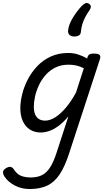

<svg xmlns="http://www.w3.org/2000/svg" viewBox="-94 -876 712 1294"><path d="M106 398Q50 398 4.5 373.5Q-41 349 -63 315Q-75 296 -73.5 282Q-72 268 -51 256Q-34 246 -21.5 249Q-9 252 2 269Q22 300 50.5 310Q79 320 113 320Q159 320 190.5 303.5Q222 287 245 250Q268 213 288 151L367 -92Q333 -51 300 -27Q267 -3 237 7Q207 17 182 17Q139 17 108 -2.5Q77 -22 60 -59Q43 -96 43 -146Q43 -190 55.5 -241Q68 -292 93.5 -341Q119 -390 157.5 -430.5Q196 -471 248 -495Q300 -519 367 -519Q400 -519 432 -509Q464 -499 493 -482L494 -485Q499 -504 509 -509.5Q519 -515 538 -515Q569 -515 577.5 -505.5Q586 -496 579 -476L373 154Q344 245 308.5 298.5Q273 352 224 375Q175 398 106 398ZM210 -63Q243 -63 278.5 -85.5Q314 -108 350 -150.5Q386 -193 418 -252L471 -416Q443 -430 418 -435Q393 -440 368 -440Q318 -440 279.5 -421Q241 -402 213 -370Q185 -338 167.5 -300Q150 -262 142 -224.5Q134 -187 134 -157Q134 -126 142.5 -105.5Q151 -85 168 -74Q185 -63 210 -63ZM505 -851Q517 -844 518 -833Q519 -822 511 -810Q493 -784 481 -761.5Q469 -739 461.5 -715Q454 -691 451 -661Q450 -645 438 -637.5Q426 -630 407 -630Q385 -630 374 -641Q363 -652 365 -671Q369 -710 395.5 -754Q422 -798 456 -835Q470 -849 481.5 -854Q493 -859 505 -851Z"/></svg>

Font: Playwrite HR
Style: Regular
Weight: 400
Designer: Veronika Burian, José Scaglione
Foundry: TypeTogether
Version: Version 1.002